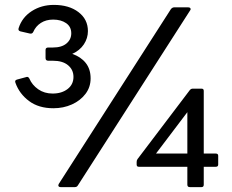

<svg xmlns="http://www.w3.org/2000/svg" viewBox="-20 -764 946 784"><path d="M227 0Q221 0 219 -4Q217 -8 220 -13L678 -727Q684 -734 691 -734H749Q755 -734 757.5 -730Q760 -726 756 -721L298 -7Q294 0 286 0ZM755 0Q745 0 745 -10V-83H547Q538 -83 538 -92V-103Q538 -110 542 -115L755 -396Q760 -402 767 -402H803Q812 -402 812 -393V-137H861Q871 -137 871 -128V-92Q871 -83 861 -83H812V-10Q812 0 803 0ZM617 -137H745V-306ZM198 -322Q138 -322 98.5 -351.5Q59 -381 43 -426Q39 -436 49 -439L86 -449Q95 -453 100 -443Q111 -417 136 -399.5Q161 -382 195 -382Q232 -382 256 -400.5Q280 -419 280 -450Q280 -479 258 -497.5Q236 -516 196 -516H177Q166 -516 166 -527V-560Q166 -570 177 -570H196Q232 -570 251.5 -586.5Q271 -603 271 -628Q271 -655 250 -669.5Q229 -684 197 -684Q168 -684 147 -670.5Q126 -657 116 -634Q112 -625 102 -627L63 -636Q53 -639 56 -649Q70 -693 109.5 -718.5Q149 -744 200 -744Q262 -744 300.5 -714.5Q339 -685 339 -637Q339 -608 322.5 -583Q306 -558 275 -544Q310 -532 330 -507Q350 -482 350 -444Q350 -408 329 -380.5Q308 -353 273.5 -337.5Q239 -322 198 -322Z"/></svg>

Font: LINE Seed Sans App
Style: Regular
Weight: 400
Designer: LINE VX Design & Dalton Maag Ltd & Sandoll Inc
Foundry: Dalton Maag Ltd
Version: Version 1.003